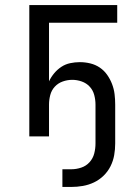

<svg xmlns="http://www.w3.org/2000/svg" viewBox="-20 -540 540 760"><path d="M227 200V130H262Q282 130 301.5 123.5Q321 117 334.5 102Q348 87 353 67.5Q358 48 358 28V-126Q358 -145 353 -164Q348 -183 335 -197Q322 -211 303.5 -217.5Q285 -224 266 -224Q247 -224 228.5 -217.5Q210 -211 197 -197Q184 -183 179 -164Q174 -145 174 -126V0H96V-520H444V-450H174V-218Q182 -235 194.5 -250Q207 -265 223 -275.5Q239 -286 258 -290Q277 -294 296 -294Q317 -294 337.5 -289Q358 -284 375 -272.5Q392 -261 404 -244Q416 -227 423.5 -207.5Q431 -188 433.5 -167.5Q436 -147 436 -126V28Q436 51 432 74Q428 97 417.5 118Q407 139 390 155.5Q373 172 352 182Q331 192 308 196Q285 200 262 200Z"/></svg>

Font: Iosevka www.saffi
Style: Regular
Weight: 400
Monospace: yes
Designer: Belleve Invis
Foundry: Belleve Invis
Version: Version 22.0.2; ttfautohint (v1.8.3)